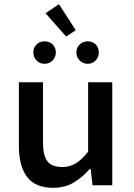

<svg xmlns="http://www.w3.org/2000/svg" viewBox="-20 -883 640 915"><path d="M234 12Q148 12 109 -40Q70 -92 70 -187V-491H185V-202Q185 -143 205.5 -115Q226 -87 277 -87Q311 -87 339.5 -103.5Q368 -120 400 -160V-491H515V0H421L412 -78H408Q373 -38 331 -13Q289 12 234 12ZM192 -579Q169 -579 154 -595Q139 -611 139 -633Q139 -656 154 -671Q169 -686 192 -686Q216 -686 231 -671Q246 -656 246 -633Q246 -611 231 -595Q216 -579 192 -579ZM398 -579Q375 -579 359.5 -595Q344 -611 344 -633Q344 -656 359.5 -671Q375 -686 398 -686Q421 -686 436 -671Q451 -656 451 -633Q451 -611 436 -595Q421 -579 398 -579ZM295 -709 197 -820 261 -863 341 -739Z"/></svg>

Font: Source Code Pro SemiBold
Style: Regular
Weight: 600
Monospace: yes
Designer: Paul D. Hunt, Teo Tuominen
Foundry: Adobe Systems Incorporated
Version: Version 1.018;hotconv 1.0.116;makeotfexe 2.5.65601